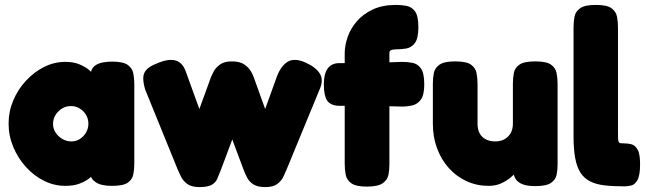

<svg xmlns="http://www.w3.org/2000/svg" viewBox="-20 -750 2632 782"><path d="M436 7Q391 7 369.5 -8Q348 -23 349 -42H363Q358 -35 343.5 -23.5Q329 -12 305 -2.5Q281 7 246 7Q201 7 159.5 -13.5Q118 -34 85.5 -70Q53 -106 34 -151.5Q15 -197 15 -247Q15 -296 34 -341Q53 -386 86 -421.5Q119 -457 160 -477.5Q201 -498 246 -498Q280 -498 303.5 -488Q327 -478 341.5 -466Q356 -454 361 -446H350Q349 -471 370.5 -485Q392 -499 437 -499Q482 -499 500.5 -485.5Q519 -472 523 -451Q527 -430 527 -408V-83Q527 -61 523 -40Q519 -19 500.5 -6Q482 7 436 7ZM271 -174Q290 -174 305.5 -184Q321 -194 330.5 -210.5Q340 -227 340 -246Q340 -266 330.5 -282Q321 -298 305 -308Q289 -318 269 -318Q249 -318 232.5 -308Q216 -298 206 -281.5Q196 -265 196 -245Q196 -226 206.5 -210Q217 -194 234 -184Q251 -174 271 -174Z M792 12Q760 12 742.5 -1Q725 -14 717 -31Q709 -48 704 -59L571 -386Q563 -414 563.5 -433.5Q564 -453 577.5 -467Q591 -481 620 -492Q666 -512 695.5 -503.5Q725 -495 738 -455L792 -306L839 -435Q843 -445 851 -460Q859 -475 876.5 -487.5Q894 -500 924 -500Q957 -500 975 -487.5Q993 -475 1002 -459.5Q1011 -444 1014 -434L1060 -306L1108 -439Q1125 -483 1152.5 -499Q1180 -515 1225 -495Q1267 -476 1283 -449.5Q1299 -423 1281 -384L1147 -59Q1142 -47 1134 -30Q1126 -13 1109 -0.5Q1092 12 1061 12Q1029 12 1012 1Q995 -10 986.5 -26.5Q978 -43 972 -59L926 -182L880 -59Q872 -38 865 -22Q858 -6 842 3Q826 12 792 12Z M1474 10Q1430 10 1411 -3.5Q1392 -17 1388 -38.5Q1384 -60 1384 -82V-533Q1384 -565 1396 -599.5Q1408 -634 1433.5 -663.5Q1459 -693 1498.5 -711.5Q1538 -730 1593 -730Q1615 -730 1636 -726Q1657 -722 1670.5 -703.5Q1684 -685 1684 -639Q1684 -594 1670 -575Q1656 -556 1635 -552.5Q1614 -549 1592 -549Q1585 -549 1580 -548Q1575 -547 1572 -545.5Q1569 -544 1567.5 -541Q1566 -538 1566 -535V-80Q1566 -58 1562 -37.5Q1558 -17 1538.5 -3.5Q1519 10 1474 10ZM1363 -493H1480L1618 -498Q1640 -498 1660.5 -494Q1681 -490 1694.5 -471Q1708 -452 1708 -406Q1708 -364 1694.5 -345Q1681 -326 1660.5 -321Q1640 -316 1617 -316L1490 -319H1359Q1325 -321 1312 -341Q1299 -361 1299 -407Q1299 -450 1315 -471.5Q1331 -493 1363 -493Z M1970 7Q1922 7 1880.5 -12Q1839 -31 1808 -65.5Q1777 -100 1760 -146Q1743 -192 1743 -246V-409Q1743 -432 1747 -452.5Q1751 -473 1770 -486.5Q1789 -500 1834 -500Q1880 -500 1898.5 -486.5Q1917 -473 1921 -452Q1925 -431 1925 -408V-246Q1925 -223 1933.5 -207Q1942 -191 1958.5 -182.5Q1975 -174 1997 -174Q2019 -174 2035 -183Q2051 -192 2060 -208Q2069 -224 2069 -246V-410Q2069 -433 2073 -453.5Q2077 -474 2096 -487Q2115 -500 2160 -500Q2206 -500 2224.5 -486.5Q2243 -473 2247 -452Q2251 -431 2251 -409V-80Q2251 -58 2247 -38Q2243 -18 2224 -5Q2205 8 2160 8Q2127 8 2108.5 0.5Q2090 -7 2082 -18.5Q2074 -30 2072.5 -41.5Q2071 -53 2071 -61L2088 -56Q2088 -56 2080 -46.5Q2072 -37 2056.5 -24.5Q2041 -12 2019.5 -2.5Q1998 7 1970 7Z M2523 9Q2477 9 2442.5 5Q2408 1 2384 -11Q2360 -23 2345 -45.5Q2330 -68 2323 -104.5Q2316 -141 2316 -196V-639Q2316 -662 2320 -682.5Q2324 -703 2343 -716.5Q2362 -730 2407 -730Q2452 -730 2470.5 -716.5Q2489 -703 2493 -682Q2497 -661 2497 -638V-207Q2497 -192 2497.5 -183.5Q2498 -175 2500.5 -171Q2503 -167 2508.5 -166.5Q2514 -166 2524 -166Q2537 -166 2551.5 -162.5Q2566 -159 2576.5 -141.5Q2587 -124 2587 -81Q2587 -36 2576.5 -17Q2566 2 2551 5.5Q2536 9 2523 9Z"/></svg>

Font: Fredoka
Style: Bold
Weight: 700
Designer: Ben Nathan
Foundry: Milena B. Brandão, Ben Nathan
Version: Version 2.001